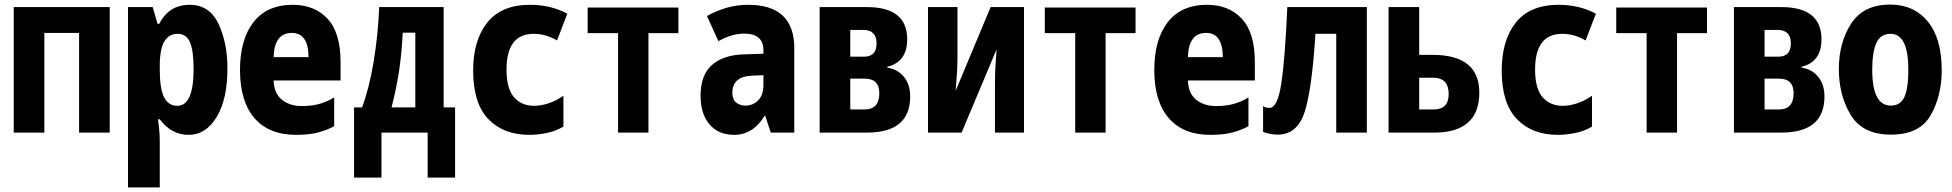

<svg xmlns="http://www.w3.org/2000/svg" viewBox="-20 -580 8540 840"><path d="M40 0V-549H460V0H326V-436H174V0Z M540 240H679V42Q679 12 676.5 -13.5Q674 -39 671 -58H679Q730 10 806 10Q880 10 927.5 -67.5Q975 -145 975 -281Q975 -394 935.5 -476.5Q896 -559 810 -559Q719 -559 677 -476H669L648 -549H540ZM756 -117Q717 -117 698 -154.5Q679 -192 679 -275V-292Q679 -367 699.5 -399.5Q720 -432 757 -432Q795 -432 811 -395.5Q827 -359 827 -278Q827 -117 756 -117Z M1276 10Q1337 10 1377.5 -2Q1418 -14 1442 -28V-154Q1420 -139 1384.5 -127.5Q1349 -116 1300 -116Q1248 -116 1213.5 -143.5Q1179 -171 1177 -228H1470V-307Q1470 -437 1413 -498Q1356 -559 1261 -559Q1148 -559 1089 -483Q1030 -407 1030 -274Q1030 -137 1093 -63.5Q1156 10 1276 10ZM1177 -330Q1180 -436 1257 -436Q1329 -436 1330 -330Z M1529 197H1649V0H1851V197H1971V-110H1921V-549H1639Q1634 -428 1615 -312Q1596 -196 1564 -110H1529ZM1693 -110Q1716 -200 1727 -277Q1738 -354 1742 -437H1797V-110Z M2296 10Q2329 10 2369 2.5Q2409 -5 2445 -26V-161Q2410 -137 2377 -127Q2344 -117 2317 -117Q2262 -117 2229 -154.5Q2196 -192 2196 -276Q2196 -432 2315 -432Q2368 -432 2417 -403L2462 -520Q2390 -559 2299 -559Q2174 -559 2112 -481.5Q2050 -404 2050 -271Q2050 -128 2116.5 -59Q2183 10 2296 10Z M2684 0V-435H2551V-547H2948V-435H2817V0Z M3192 10Q3274 10 3325 -73H3328L3352 0H3455V-369Q3455 -559 3253 -559Q3161 -559 3073 -510L3123 -400Q3182 -433 3236 -433Q3320 -433 3320 -360V-345L3232 -342Q3143 -339 3094 -295Q3045 -251 3045 -161Q3045 -82 3084 -36Q3123 10 3192 10ZM3242 -118Q3217 -118 3200.5 -131.5Q3184 -145 3184 -174Q3184 -246 3272 -249L3320 -251V-210Q3320 -164 3297 -141Q3274 -118 3242 -118Z M3566 0H3774Q3962 0 3962 -158Q3962 -210 3935 -243.5Q3908 -277 3862 -284V-288Q3949 -309 3949 -408Q3949 -549 3773 -549H3566ZM3700 -332V-449H3757Q3815 -449 3815 -390Q3815 -332 3760 -332ZM3700 -101V-236H3763Q3827 -236 3827 -172Q3827 -101 3762 -101Z M4040 0H4187L4340 -364Q4337 -325 4335 -288.5Q4333 -252 4333 -216V0H4460V-549H4314L4161 -183Q4165 -230 4167 -264Q4169 -298 4169 -336V-549H4040Z M4684 0V-435H4551V-547H4948V-435H4817V0Z M5276 10Q5337 10 5377.5 -2Q5418 -14 5442 -28V-154Q5420 -139 5384.5 -127.5Q5349 -116 5300 -116Q5248 -116 5213.5 -143.5Q5179 -171 5177 -228H5470V-307Q5470 -437 5413 -498Q5356 -559 5261 -559Q5148 -559 5089 -483Q5030 -407 5030 -274Q5030 -137 5093 -63.5Q5156 10 5276 10ZM5177 -330Q5180 -436 5257 -436Q5329 -436 5330 -330Z M5570 9Q5656 9 5688 -91Q5720 -191 5735 -432H5826V0H5960V-549H5612Q5602 -320 5585.5 -214Q5569 -108 5535 -108Q5515 -108 5506 -116V-3Q5539 9 5570 9Z M6055 0H6259Q6351 0 6401.5 -43Q6452 -86 6452 -175Q6452 -340 6247 -340H6189V-549H6055ZM6189 -101V-240H6250Q6318 -240 6318 -168Q6318 -101 6251 -101Z M6796 10Q6829 10 6869 2.5Q6909 -5 6945 -26V-161Q6910 -137 6877 -127Q6844 -117 6817 -117Q6762 -117 6729 -154.5Q6696 -192 6696 -276Q6696 -432 6815 -432Q6868 -432 6917 -403L6962 -520Q6890 -559 6799 -559Q6674 -559 6612 -481.5Q6550 -404 6550 -271Q6550 -128 6616.5 -59Q6683 10 6796 10Z M7184 0V-435H7051V-547H7448V-435H7317V0Z M7566 0H7774Q7962 0 7962 -158Q7962 -210 7935 -243.5Q7908 -277 7862 -284V-288Q7949 -309 7949 -408Q7949 -549 7773 -549H7566ZM7700 -332V-449H7757Q7815 -449 7815 -390Q7815 -332 7760 -332ZM7700 -101V-236H7763Q7827 -236 7827 -172Q7827 -101 7762 -101Z M8253 9Q8378 9 8426.5 -75.5Q8475 -160 8475 -273Q8475 -412 8414 -486Q8353 -560 8250 -560Q8133 -560 8079 -477Q8025 -394 8025 -278Q8025 -163 8077 -77Q8129 9 8253 9ZM8252 -118Q8171 -118 8171 -275Q8171 -352 8189 -392Q8207 -432 8251 -432Q8329 -432 8329 -275Q8329 -194 8312 -156Q8295 -118 8252 -118Z"/></svg>

Font: Noto Sans Mono Condensed Extra
Style: Regular
Weight: 800
Width: 3
Designer: Monotype Design Team
Foundry: Monotype Imaging Inc.
Version: Version 1.900